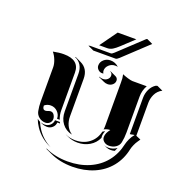

<svg xmlns="http://www.w3.org/2000/svg" viewBox="-127 -796 880 925"><g transform="rotate(20 313.0 -333.0)"><path d="M65.4 -471.2Q96.2 -477.5 119.6 -477.5Q200.2 -477.5 200.2 -412.1V-220.7Q200.2 -194.3 209 -173.8H195.3Q195.3 -194.3 180.7 -209.1Q166 -223.9 145.5 -223.9Q127.4 -223.9 113.5 -212.2Q113.5 -191.4 128.7 -191.2Q133.8 -191.2 141.5 -194.2Q149.2 -197.3 154.3 -197.3Q165.8 -197.3 172.2 -187.3Q178.7 -177.2 178.7 -166.3Q178.7 -154.1 169.8 -145.5Q160.9 -137 148.4 -137Q129.6 -137 115.2 -148.4Q100.8 -159.9 97.4 -177.5Q92.8 -200.7 92.8 -225.6V-400.4Q92.8 -416.7 85.4 -436.3Q78.1 -455.8 65.4 -471.2ZM107.7 -142.1Q114.7 -136.2 123 -132.3Q130.9 -113.3 142.1 -96.7Q168.9 -56.9 212.9 -34.4Q159.2 -57.1 127.9 -103.3Q115.7 -121.3 107.7 -142.1ZM126.7 -130.9Q137.2 -127.2 148.4 -127.2Q164.3 -127.2 175.9 -137.8Q187.5 -148.4 188.5 -164.1H212.9Q214.8 -160.4 216.6 -157.5H202.6Q201.7 -141.8 190.1 -131.2Q178.5 -120.6 162.6 -120.6Q149.2 -120.6 137.2 -125.7ZM175 -483.2 177.5 -484.4 207.5 -470.2Q249.8 -450.4 249.8 -397.9V-206.8Q249.8 -181.6 259 -161.7Q268.3 -141.8 285.4 -129.4L288.1 -126.7Q255.6 -134 236.7 -159.1Q217.8 -184.1 217.8 -220.7V-412.1Q217.8 -464.1 175 -483.2ZM196.5 -20 197.3 -22Q248.3 2 312.5 2Q373 2 421.9 -19.2Q470.7 -40.3 502 -79.2Q533.2 -118.2 544.4 -170.9Q546.9 -182.1 554.3 -198.6Q561.8 -215.1 572.8 -227.5Q571.3 -227.8 570.3 -228Q566.7 -228 561.5 -226.3Q556.4 -224.6 549.8 -224.6V-410.2Q549.8 -433.6 559.8 -454.3Q569.8 -475.1 587.9 -486.3L595.7 -488.3L625.7 -474.4Q614.3 -469 605.6 -460Q596.9 -450.9 591.9 -440.2Q586.9 -429.4 584.5 -418.6Q582 -407.7 582 -396.5V-227.5L606.7 -217L598.4 -204.8Q590.3 -193.6 584.4 -179.8Q578.4 -166 576.4 -156.2Q565.4 -103.3 533.7 -64Q502 -24.7 452.8 -3.4Q403.6 17.8 342.5 18.1Q278.1 18.1 226.6 -6.1ZM216.8 -556.6 223.9 -558.6H331.1Q336.4 -558.6 346.4 -567.9L467.8 -681.6L472.7 -683.6L502.7 -669.4L377.7 -552.2Q367.2 -542.5 361.1 -542.5H246.8ZM261.2 -116.9 261.5 -117.2Q284.7 -106.4 312.5 -106.4Q353.8 -106.4 383.2 -128.9Q412.6 -151.4 421.4 -190.2Q428 -194.6 433.6 -196.3Q426.8 -182.4 427 -168.5Q427 -164.3 427.7 -160.4Q414.6 -131.8 387.6 -115.7Q360.6 -99.6 326.2 -99.6Q299.1 -99.6 275.4 -110.6ZM264.6 -576.2 326.7 -662.8Q327.4 -664.1 329.3 -664.1H423.3L361.8 -606.7Q345.9 -591.8 333 -584Q320.1 -576.2 305.2 -576.2ZM293.9 -483.4Q293.9 -501.5 308 -513.9Q322 -526.4 341.8 -526.4Q366.5 -526.4 385 -508.8L381.1 -509.8Q376.5 -510.5 371.8 -510.5Q353 -510.5 339.6 -498Q326.2 -485.6 326.2 -468.8Q326.2 -463.1 329.3 -456.8L330.8 -455.1Q327.4 -454.3 323.7 -454.3Q311.8 -454.3 302.9 -463Q293.9 -471.7 293.9 -483.4ZM316.7 -432.1 317.1 -434.1Q326.4 -429.7 336.7 -429.7Q350.3 -429.7 359.7 -438Q369.1 -446.3 369.1 -458Q369.1 -470.7 358.4 -475.3L359.4 -477.1L389.4 -463.1Q395 -460.7 398.3 -455.6Q401.6 -450.4 401.6 -444.3Q401.6 -431.6 391.4 -422.7Q381.1 -413.8 366.7 -413.8Q356.2 -413.8 346.7 -418.2ZM420.9 -484.4Q430.9 -479.7 448.7 -474.2Q466.6 -468.8 474.6 -468.8H547.6Q532.2 -442.1 532.2 -410.2V-225.6Q532.2 -198.7 527.1 -174.1Q523.4 -157.2 508.3 -147.2Q493.2 -137.2 473.9 -137.2Q458.5 -137.2 447.6 -146.4Q436.8 -155.5 436.8 -168.5Q436.8 -179.7 441.4 -189.6Q446 -199.5 454.8 -210.7Q439.2 -210.7 423.3 -202.4Q424.8 -209.5 424.8 -220.7V-442.4Q424.8 -458 424.2 -464.8Q423.6 -471.7 420.9 -484.4ZM451.7 -132.3Q462.2 -127.4 473.9 -127.4Q499 -127.4 517.3 -141.6Q513.9 -132.6 509.5 -123.8Q499.3 -120.8 488 -120.8Q476.3 -120.8 465.8 -125.7Z"/></g></svg>

Font: AgreloyS1
Style: Medium
Weight: 400
Designer: gluk
Foundry: gluk
Version: Version 0.27